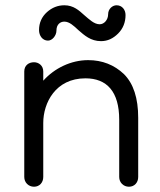

<svg xmlns="http://www.w3.org/2000/svg" viewBox="-20 -692 608 728"><path d="M363 -536C388 -536 409 -546 428 -565C447 -584 456 -608 456 -635C456 -655 443 -672 422 -672C406 -672 390 -658 390 -638C390 -617 375 -600 358 -600C337 -600 319 -618 299 -635C280 -652 259 -672 224 -672C199 -672 177 -663 158 -646C138 -628 128 -605 128 -578C128 -557 141 -538 162 -538C178 -538 194 -557 194 -576C194 -600 209 -610 224 -610C243 -610 260 -594 277 -578C300 -558 324 -536 363 -536ZM469 16C490 16 504 0 504 -21V-245C504 -320 486 -375 450 -411C413 -446 368 -464 314 -464C250 -464 187 -434 144 -386V-421C144 -444 126 -456 109 -456C89 -456 72 -444 72 -421V-21C72 0 88 16 109 16C130 16 144 0 144 -21V-226C144 -301 190 -395 304 -395C385 -395 432 -345 432 -238V-21C432 0 448 16 469 16Z"/></svg>

Font: Dongle Light
Style: Regular
Weight: 300
Designer: Yanghee Ryu
Foundry: Yanghee Ryu
Version: Version 2.000